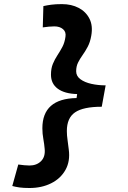

<svg xmlns="http://www.w3.org/2000/svg" viewBox="-20 -814 626 938"><path d="M124 104.5Q94.7 104.5 75.4 101.8Q56.2 99.1 40 94.7L69.3 -10.3Q84.5 -8.3 98.4 -6.8Q112.3 -5.4 124 -5.4Q159.2 -5.4 180.7 -26.9Q202.1 -48.3 198.2 -86.9Q196.3 -109.9 191.7 -135.3Q187 -160.6 187 -187.5Q187 -332 354 -335L356.9 -354.5Q295.9 -356 262.5 -380.4Q229 -404.8 229 -449.2Q229 -479.5 238.3 -502Q247.6 -524.4 260.5 -543.9Q273.4 -563.5 284.7 -584.7Q295.9 -606 299.8 -634.3Q303.7 -658.2 287.8 -671.6Q272 -685.1 245.6 -685.1Q233.9 -685.1 219.2 -683.8Q204.6 -682.6 189 -680.2L191.9 -784.2Q209 -788.1 230.2 -791Q251.5 -793.9 282.7 -793.9Q329.1 -793.9 364.5 -775.4Q399.9 -756.8 417.2 -722.4Q434.6 -688 425.8 -639.2Q420.4 -607.9 408.4 -585.4Q396.5 -563 383.5 -544.9Q370.6 -526.9 361.3 -508.3Q352.1 -489.7 352.1 -465.8Q352.1 -442.4 372.8 -427Q393.6 -411.6 426.5 -404.3Q459.5 -397 496.1 -397L477.1 -292.5Q386.7 -292.5 346.7 -265.1Q306.6 -237.8 306.6 -173.8Q306.6 -152.8 310.1 -129.2Q313.5 -105.5 315.9 -84Q323.7 -26.4 299.8 16.1Q275.9 58.6 229.7 81.5Q183.6 104.5 124 104.5Z"/></svg>

Font: Cascadia Code NF SemiBold
Style: Italic
Weight: 600
Italic angle: -10°
Monospace: yes
Designer: Aaron Bell
Foundry: Saja Typeworks
Version: Version 2404.023; ttfautohint (v1.8.4)